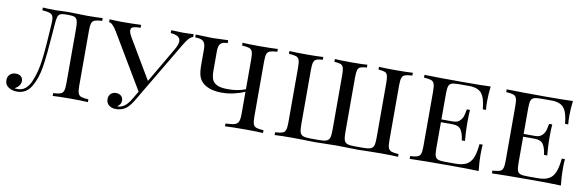

<svg xmlns="http://www.w3.org/2000/svg" viewBox="-46 -981 4178 1368"><g transform="rotate(10 2043.0 -297.0)"><path d="M610 -588Q574 -586 557.5 -580Q541 -574 535 -557Q529 -540 529 -502V-106Q529 -68 535 -51Q541 -34 557.5 -28Q574 -22 610 -20V0Q568 -3 484 -3Q402 -3 355 0V-20Q391 -22 407.5 -28Q424 -34 430 -51Q436 -68 436 -106V-502Q436 -540 430.5 -558Q425 -576 410.5 -582Q396 -588 365 -588H352Q321 -588 307.5 -581.5Q294 -575 289 -558.5Q284 -542 281 -502L275 -423Q265 -282 251.5 -195Q238 -108 202 -47Q166 14 99 14Q64 14 37.5 -3Q11 -20 11 -54Q11 -80 27.5 -95.5Q44 -111 70 -111Q93 -111 107 -99Q121 -87 121 -65Q121 -31 78 -6Q87 -5 102 -5Q162 -5 194 -76.5Q226 -148 237.5 -245Q249 -342 258 -502L259 -524Q259 -550 252 -562.5Q245 -575 228 -580.5Q211 -586 177 -588V-608Q219 -605 274 -605Q294 -605 320 -607L363 -608L415 -607Q461 -605 495 -605Q568 -605 610 -608Z M1268 -608V-587Q1252 -583 1237.5 -567Q1223 -551 1204 -519L982 -145L945 -82Q916 -32 890 -11Q858 14 814 14Q783 14 763.5 -2Q744 -18 744 -46Q744 -70 759 -84.5Q774 -99 797 -99Q819 -99 833.5 -86.5Q848 -74 848 -52Q848 -37 840.5 -26Q833 -15 821 -8Q823 -7 827 -7Q878 -7 921 -82L953 -136L718 -531Q684 -587 660 -587V-608Q714 -605 749 -605Q825 -605 888 -608V-587Q854 -587 836 -581.5Q818 -576 818 -557Q818 -540 835 -510L1005 -223L1153 -476Q1176 -515 1176 -540Q1176 -582 1106 -587V-608Q1163 -605 1191 -605Q1230 -605 1268 -608Z M1796 -502V-106Q1796 -68 1802 -51Q1808 -34 1824.5 -28Q1841 -22 1877 -20V0Q1835 -3 1748 -3Q1655 -3 1602 0V-20Q1647 -22 1667 -28Q1687 -34 1695 -51Q1703 -68 1703 -106V-268Q1671 -253 1627 -242.5Q1583 -232 1537 -232Q1454 -232 1407 -267Q1380 -288 1369.5 -317.5Q1359 -347 1359 -401V-515Q1359 -556 1342 -571.5Q1325 -587 1283 -587V-608Q1375 -604 1406 -604Q1434 -604 1518 -608V-587Q1481 -587 1466.5 -571.5Q1452 -556 1452 -515V-379Q1452 -339 1460.5 -315Q1469 -291 1496 -277.5Q1523 -264 1576 -264Q1649 -264 1703 -286V-502Q1703 -540 1697 -557Q1691 -574 1674.5 -580Q1658 -586 1622 -588V-608Q1664 -605 1748 -605Q1831 -605 1877 -608V-588Q1841 -586 1824.5 -580Q1808 -574 1802 -557Q1796 -540 1796 -502Z M2854 -588Q2818 -586 2801.5 -580Q2785 -574 2779 -557Q2773 -540 2773 -502V-106Q2773 -68 2779 -51Q2785 -34 2801.5 -28Q2818 -22 2854 -20V0Q2812 -3 2726 -3L2648 -2Q2592 0 2563 0Q2524 0 2466 -2L2409 -3L2350 -2Q2292 0 2251 0Q2220 0 2164 -2L2089 -3Q2003 -3 1961 0V-20Q1997 -22 2013.5 -28Q2030 -34 2036 -51Q2042 -68 2042 -106V-502Q2042 -540 2036 -557Q2030 -574 2013.5 -580Q1997 -586 1961 -588V-608Q2003 -605 2089 -605Q2162 -605 2206 -608V-588Q2174 -586 2160 -580Q2146 -574 2140.5 -557Q2135 -540 2135 -502V-106Q2135 -68 2141 -50.5Q2147 -33 2164 -26.5Q2181 -20 2216 -20H2280Q2315 -20 2332 -26.5Q2349 -33 2355 -50.5Q2361 -68 2361 -106V-502Q2361 -540 2356 -557Q2351 -574 2336.5 -580Q2322 -586 2290 -588V-608Q2334 -605 2407 -605Q2486 -605 2525 -608V-588Q2493 -586 2478.5 -580Q2464 -574 2459 -557Q2454 -540 2454 -502V-106Q2454 -68 2460 -50.5Q2466 -33 2483 -26.5Q2500 -20 2535 -20H2599Q2634 -20 2651 -26.5Q2668 -33 2674 -50.5Q2680 -68 2680 -106V-502Q2680 -540 2675 -557Q2670 -574 2655.5 -580Q2641 -586 2609 -588V-608Q2653 -605 2726 -605Q2812 -605 2854 -608Z M3437 0Q3372 -3 3218 -3Q3033 -3 2938 0V-20Q2974 -22 2990.5 -28Q3007 -34 3013 -51Q3019 -68 3019 -106V-502Q3019 -540 3013 -557Q3007 -574 2990.5 -580Q2974 -586 2938 -588V-608Q3033 -605 3218 -605Q3358 -605 3417 -608Q3410 -548 3410 -500Q3410 -461 3413 -438H3390Q3383 -520 3355.5 -552.5Q3328 -585 3266 -585H3193Q3157 -585 3140.5 -579.5Q3124 -574 3118 -557Q3112 -540 3112 -502V-316H3195Q3227 -316 3244 -332.5Q3261 -349 3267 -368.5Q3273 -388 3278 -418H3301Q3298 -384 3298 -344V-306Q3298 -267 3304 -194H3281Q3275 -242 3258 -269Q3241 -296 3195 -296H3112V-106Q3112 -68 3118 -51Q3124 -34 3140.5 -28.5Q3157 -23 3193 -23H3266Q3316 -23 3345 -39Q3374 -55 3389 -90.5Q3404 -126 3410 -190H3433Q3430 -163 3430 -118Q3430 -66 3437 0Z M4032 0Q3967 -3 3813 -3Q3628 -3 3533 0V-20Q3569 -22 3585.5 -28Q3602 -34 3608 -51Q3614 -68 3614 -106V-502Q3614 -540 3608 -557Q3602 -574 3585.5 -580Q3569 -586 3533 -588V-608Q3628 -605 3813 -605Q3953 -605 4012 -608Q4005 -548 4005 -500Q4005 -461 4008 -438H3985Q3978 -520 3950.5 -552.5Q3923 -585 3861 -585H3788Q3752 -585 3735.5 -579.5Q3719 -574 3713 -557Q3707 -540 3707 -502V-316H3790Q3822 -316 3839 -332.5Q3856 -349 3862 -368.5Q3868 -388 3873 -418H3896Q3893 -384 3893 -344V-306Q3893 -267 3899 -194H3876Q3870 -242 3853 -269Q3836 -296 3790 -296H3707V-106Q3707 -68 3713 -51Q3719 -34 3735.5 -28.5Q3752 -23 3788 -23H3861Q3911 -23 3940 -39Q3969 -55 3984 -90.5Q3999 -126 4005 -190H4028Q4025 -163 4025 -118Q4025 -66 4032 0Z"/></g></svg>

Font: Playfair Display SC
Style: Regular
Weight: 400
Designer: Claus Eggers Sørensen
Foundry: Claus Eggers Sørensen
Version: Version 1.200; ttfautohint (v1.6)